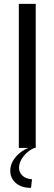

<svg xmlns="http://www.w3.org/2000/svg" viewBox="-20 -752 277 976"><path d="M75.7 0V-732.4H161.6V0ZM137.7 203.1Q88.4 203.1 60.3 178.2Q32.2 153.3 32.2 116.2Q32.2 80.1 57.9 48.1Q83.5 16.1 127.4 -2H158.7Q122.1 13.2 99.4 42.5Q76.7 71.8 76.7 100.6Q76.7 123.5 93.3 140.1Q109.9 156.7 142.6 159.2Z"/></svg>

Font: Kumbh Sans
Style: Regular
Weight: 400
Version: Version 1.005